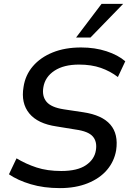

<svg xmlns="http://www.w3.org/2000/svg" viewBox="-20 -958 673 987"><path d="M288 9Q205 9 138 -11Q71 -31 26 -62L65 -144Q113 -115 168 -97Q223 -79 295 -79Q378 -79 422 -109Q466 -139 473 -186Q480 -230 457 -256.5Q434 -283 369 -292L271 -308Q174 -322 130.5 -375Q87 -428 101 -511Q110 -572 149 -617.5Q188 -663 251 -688.5Q314 -714 397 -714Q468 -714 527.5 -694.5Q587 -675 624 -643L586 -562Q547 -592 498.5 -609Q450 -626 386 -626Q308 -626 260 -594.5Q212 -563 203 -510Q195 -464 219 -435Q243 -406 308 -396L408 -381Q602 -352 577 -185Q567 -128 530 -84.5Q493 -41 431 -16Q369 9 288 9ZM371 -765 502 -938H613L445 -765Z"/></svg>

Font: Mulish SemiBold
Style: Italic
Weight: 600
Italic angle: -9°
Designer: Vernon Adams
Foundry: Vernon Adams
Version: Version 3.603; ttfautohint (v1.8.3)